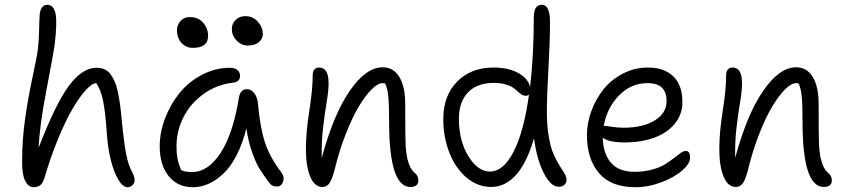

<svg xmlns="http://www.w3.org/2000/svg" viewBox="-20 -780 3572 810"><path d="M121.1 9.8Q100.1 9.8 86.7 -16.1Q73.2 -42 73.2 -95.2Q73.2 -190.9 86.2 -280.8Q99.1 -370.6 117.2 -454.1Q135.3 -537.6 140.1 -575.2Q144 -605.5 145 -655Q146 -704.6 147.9 -723.1Q153.8 -759.8 180.2 -759.8Q207 -758.8 214.4 -721.9Q221.7 -685.1 210.9 -594.2Q207 -562 176.8 -404.8Q146.5 -247.6 143.1 -157.2Q214.4 -342.3 270.8 -418.2Q327.1 -494.1 387.2 -494.1Q406.2 -494.1 420.9 -487.5Q435.5 -481 446.3 -466.6Q457 -452.1 464.6 -434.6Q472.2 -417 477.8 -389.4Q483.4 -361.8 487.1 -334.5Q490.7 -307.1 494.1 -268.1Q503.9 -169.4 513.2 -125Q522.5 -80.6 538.1 -53.2Q547.9 -33.7 547.9 -20Q547.9 -7.8 539.1 1Q530.3 9.8 518.1 9.8Q498.5 9.8 479.7 -21.2Q460.9 -52.2 448 -102.8Q435.1 -153.3 431.2 -210Q424.8 -306.6 415 -354Q405.3 -401.4 386.2 -429.2Q369.1 -429.2 343 -401.1Q316.9 -373 287.4 -323.2Q257.8 -273.4 225.6 -195.6Q193.4 -117.7 167 -27.8Q160.6 -6.8 149.4 1.5Q138.2 9.8 121.1 9.8Z M1024.9 -587.9Q998 -587.9 978 -609.1Q958 -630.4 958 -657.2Q958 -680.7 974.4 -696.3Q990.7 -711.9 1015.6 -711.9Q1047.4 -711.9 1068.1 -688Q1088.9 -664.1 1088.9 -636.2Q1088.9 -617.7 1072.8 -602.8Q1056.6 -587.9 1024.9 -587.9ZM793.9 -578.1Q764.2 -578.1 745.4 -599.4Q726.6 -620.6 726.6 -651.9Q726.6 -675.3 741.7 -691.7Q756.8 -708 780.8 -708Q816.9 -708 837.4 -683.8Q857.9 -659.7 857.9 -628.9Q857.9 -578.1 793.9 -578.1ZM793.9 9.8Q729 9.8 691.4 -37.1Q653.8 -84 653.8 -163.1Q653.8 -221.7 676.5 -281Q699.2 -340.3 737.5 -387.7Q775.9 -435.1 832.3 -464.6Q888.7 -494.1 950.7 -494.1Q969.2 -494.1 981 -485.1Q992.7 -476.1 992.7 -460Q992.7 -434.1 962.9 -431.2Q892.6 -422.9 837.4 -382.6Q782.2 -342.3 753.4 -284.4Q724.6 -226.6 724.6 -163.1Q724.6 -133.8 728.5 -112.3Q732.4 -90.8 743.7 -63Q759.3 -54.2 789.6 -54.2Q858.4 -54.2 910.9 -135.3Q963.4 -216.3 987.8 -367.2Q994.1 -403.8 1021 -403.8Q1040.5 -403.8 1053.7 -385.7Q1066.9 -367.7 1068.8 -337.9Q1077.6 -240.2 1098.1 -178.2Q1118.7 -116.2 1168 -50.8Q1181.2 -33.7 1174.1 -13.4Q1167 6.8 1148.9 6.8Q1135.7 6.8 1127.7 2Q1119.6 -2.9 1111.8 -14.2Q1087.4 -47.4 1072.8 -71.5Q1058.1 -95.7 1042.7 -139.9Q1027.3 -184.1 1019.5 -238.8Q1003.4 -173.8 977.8 -124.5Q952.1 -75.2 921.6 -46.6Q891.1 -18.1 859.1 -4.2Q827.1 9.8 793.9 9.8Z M1711.4 8.8Q1621.6 8.8 1621.6 -265.1Q1621.6 -341.3 1617.9 -375.7Q1614.3 -410.2 1604.5 -428.2Q1601.6 -429.2 1594.2 -429.2Q1573.7 -429.2 1546.9 -402.1Q1520 -375 1492.7 -328.9Q1465.3 -282.7 1438.7 -214.8Q1412.1 -147 1393.6 -71.8Q1382.8 -26.9 1371.1 -9Q1359.4 8.8 1340.3 8.8Q1306.6 8.8 1288.6 -35.2Q1270.5 -79.1 1270.5 -150.9Q1270.5 -221.2 1284.9 -312.5Q1299.3 -403.8 1299.3 -464.8Q1299.3 -478 1306.4 -486.6Q1313.5 -495.1 1326.2 -495.1Q1366.2 -495.1 1366.2 -429.2Q1366.2 -397 1358.2 -349.4Q1350.1 -301.8 1343 -241.5Q1335.9 -181.2 1337.4 -113.8Q1386.7 -296.9 1455.3 -396.5Q1523.9 -496.1 1594.2 -496.1Q1640.1 -496.1 1664.8 -455.1Q1689.5 -414.1 1689.5 -341.8Q1689.5 -195.8 1691.4 -164.1Q1696.8 -84 1724.1 -55.7Q1727.1 -52.2 1730.5 -49.8Q1745.1 -38.1 1745.1 -18.1Q1745.1 -6.3 1737.1 1.2Q1729 8.8 1711.4 8.8Z M2053.2 8.8Q1995.1 8.8 1948.2 -30.8Q1901.4 -70.3 1875.7 -136Q1850.1 -201.7 1850.1 -278.8Q1850.1 -376 1908.4 -435.5Q1966.8 -495.1 2062 -495.1Q2125 -495.1 2167 -471.7Q2209 -448.2 2216.3 -412.1Q2231.9 -547.9 2231.9 -707Q2231.9 -759.8 2266.1 -759.8Q2300.3 -759.8 2300.3 -687Q2300.3 -607.4 2293.7 -490.7Q2287.1 -374 2287.1 -308.1Q2287.1 -247.6 2295.7 -200.4Q2304.2 -153.3 2316.4 -126.7Q2328.6 -100.1 2340.8 -81.3Q2353 -62.5 2361.6 -48.1Q2370.1 -33.7 2370.1 -21Q2370.1 -9.8 2361.8 -1Q2353.5 7.8 2336.9 7.8Q2303.2 7.8 2273.7 -50.5Q2244.1 -108.9 2232.9 -196.8Q2202.1 -90.8 2156 -41Q2109.9 8.8 2053.2 8.8ZM1916 -278.8Q1916 -186.5 1955.8 -121.3Q1995.6 -56.2 2046.9 -56.2Q2103.5 -56.2 2146.7 -140.1Q2189.9 -224.1 2211.9 -381.8Q2207.5 -376 2198.2 -376Q2188.5 -376 2179.9 -381.6Q2171.4 -387.2 2162.8 -395.3Q2154.3 -403.3 2143.1 -411.1Q2131.8 -418.9 2111.1 -424.6Q2090.3 -430.2 2063 -430.2Q1992.2 -430.2 1954.1 -389.9Q1916 -349.6 1916 -278.8Z M2660.2 9.8Q2557.6 9.8 2506.8 -49.8Q2456.1 -109.4 2456.1 -210Q2456.1 -260.3 2474.4 -310.5Q2492.7 -360.8 2525.1 -402.1Q2557.6 -443.4 2607.2 -469.2Q2656.7 -495.1 2713.9 -495.1Q2781.7 -495.1 2820.3 -458Q2858.9 -420.9 2858.9 -349.1Q2858.9 -297.4 2826.9 -258.3Q2794.9 -219.2 2740 -199.2Q2685.1 -179.2 2615.2 -179.2Q2547.9 -179.2 2522.9 -199.2Q2523.9 -134.8 2556.2 -95Q2588.4 -55.2 2657.2 -55.2Q2696.8 -55.2 2730 -64.2Q2763.2 -73.2 2784.4 -86.2Q2805.7 -99.1 2821.8 -112.1Q2837.9 -125 2850.6 -134Q2863.3 -143.1 2872.1 -143.1Q2882.8 -143.1 2887 -136.2Q2891.1 -129.4 2891.1 -113.8Q2891.1 -89.8 2858.4 -61Q2825.7 -32.2 2770.5 -11.2Q2715.3 9.8 2660.2 9.8ZM2533.2 -249Q2537.1 -249 2561.3 -245.1Q2585.4 -241.2 2610.8 -241.2Q2692.9 -241.2 2742.4 -272Q2792 -302.7 2792 -353Q2792 -391.1 2772.7 -410.2Q2753.4 -429.2 2710.9 -429.2Q2642.1 -429.2 2591.6 -377.4Q2541 -325.7 2526.9 -249Z M3455.6 8.8Q3365.7 8.8 3365.7 -265.1Q3365.7 -341.3 3362.1 -375.7Q3358.4 -410.2 3348.6 -428.2Q3345.7 -429.2 3338.4 -429.2Q3317.9 -429.2 3291 -402.1Q3264.2 -375 3236.8 -328.9Q3209.5 -282.7 3182.9 -214.8Q3156.2 -147 3137.7 -71.8Q3127 -26.9 3115.2 -9Q3103.5 8.8 3084.5 8.8Q3050.8 8.8 3032.7 -35.2Q3014.6 -79.1 3014.6 -150.9Q3014.6 -221.2 3029.1 -312.5Q3043.5 -403.8 3043.5 -464.8Q3043.5 -478 3050.5 -486.6Q3057.6 -495.1 3070.3 -495.1Q3110.4 -495.1 3110.4 -429.2Q3110.4 -397 3102.3 -349.4Q3094.2 -301.8 3087.2 -241.5Q3080.1 -181.2 3081.5 -113.8Q3130.9 -296.9 3199.5 -396.5Q3268.1 -496.1 3338.4 -496.1Q3384.3 -496.1 3408.9 -455.1Q3433.6 -414.1 3433.6 -341.8Q3433.6 -195.8 3435.5 -164.1Q3440.9 -84 3468.3 -55.7Q3471.2 -52.2 3474.6 -49.8Q3489.3 -38.1 3489.3 -18.1Q3489.3 -6.3 3481.2 1.2Q3473.1 8.8 3455.6 8.8Z"/></svg>

Font: Shantell Sans Normal
Style: Regular
Weight: 300
Designer: Stephen Nixon, Anya Danilova, Shantell Martin
Foundry: Arrow Type
Version: Version 1.006;[559af2be0]